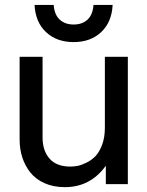

<svg xmlns="http://www.w3.org/2000/svg" viewBox="-20 -752 602 784"><path d="M153.8 -190.9Q153.8 -136.7 182.4 -104.2Q210.9 -71.8 267.1 -71.8Q281.2 -71.8 296.9 -74.7Q312.5 -77.6 333.3 -87.9Q354 -98.1 369.9 -114.5Q385.7 -130.9 397 -160.9Q408.2 -190.9 408.2 -230V-520H502V0H412.1V-75.2Q349.1 12.2 245.1 12.2Q198.2 12.2 162.1 -3.9Q126 -20 104 -47.6Q82 -75.2 71 -109.4Q60.1 -143.6 60.1 -182.1V-520H153.8ZM121.1 -731.9H199.2Q202.1 -691.9 223.9 -671.9Q245.6 -651.9 280.8 -651.9Q315.9 -651.9 337.4 -671.9Q358.9 -691.9 361.8 -731.9H439.9Q436.5 -661.6 393.1 -620.8Q349.6 -580.1 280.8 -580.1Q211.4 -580.1 168 -620.8Q124.5 -661.6 121.1 -731.9Z"/></svg>

Font: Aspekta 450
Style: Regular
Weight: 450
Designer: Ivo Dolenc
Version: Version 2.000